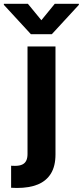

<svg xmlns="http://www.w3.org/2000/svg" viewBox="-85 -770 427 990"><path d="M201.1 -530.3V26.5Q201.1 86.2 177.7 124.6Q154.2 162.9 110.2 181.1Q66.1 199.2 2 199.2Q-7.3 199.2 -27.7 198.1V84.6Q-18.9 85.2 -7.8 85.2Q15.5 85.2 29.8 78.4Q44 71.7 50.4 58.1Q56.9 44.6 56.9 24.3V-530.3ZM128.3 -665.7 197.4 -750.4H321.7V-745L182.4 -593.8H74.2L-65.1 -745V-750.4H58.8Z"/></svg>

Font: Pretendard Std Variable
Style: Regular
Weight: 400
Designer: Base glyphs from Inter by Rasmus Andersson; Hangeul glyphs from Noto Sans CJK(Source Han Sans) by Jang Soo-young and Kan
Foundry: Kil Hyung-jin
Version: Version 1.309;Glyphs 3.2 (3225)